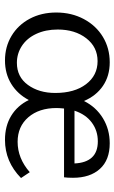

<svg xmlns="http://www.w3.org/2000/svg" viewBox="139 -602 471 790"><g transform="rotate(90 375.0 -207.5)"><path d="M32 -203Q32 -266 59 -316.5Q86 -367 132.5 -395Q179 -423 237 -423Q293 -423 334 -395Q375 -367 396 -317Q421 -367 467 -395Q513 -423 570 -423Q639 -423 675.5 -382.5Q712 -342 712 -272Q712 -248 710 -235H427Q425 -215 425 -204Q425 -132 463 -88Q501 -44 564 -44Q632 -44 689 -94L713 -58Q646 8 556 8Q499 8 457 -17.5Q415 -43 392 -90Q368 -44 326 -18Q284 8 229 8Q173 8 128 -19Q83 -46 57.5 -94Q32 -142 32 -203ZM239 -41Q297 -41 330 -86.5Q363 -132 363 -199Q363 -278 327 -325.5Q291 -373 232 -373Q174 -373 138 -326.5Q102 -280 102 -209Q102 -159 120 -120.5Q138 -82 169.5 -61.5Q201 -41 239 -41ZM653 -278Q651 -325 628.5 -349.5Q606 -374 562 -374Q518 -374 484.5 -349Q451 -324 436 -278Z"/></g></svg>

Font: QiushuiShotai Bright
Style: Regular
Weight: 400
Designer: Christian Thalmann (Catharsis Fonts)
Version: Version 1.250;